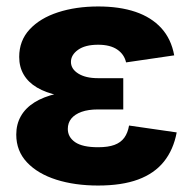

<svg xmlns="http://www.w3.org/2000/svg" viewBox="-20 -570 602 600"><path d="M286.6 9.8Q213.9 9.8 156 -8.5Q98.1 -26.9 64.5 -62.5Q30.8 -98.1 30.8 -149.4Q30.8 -181.6 45.2 -207Q59.6 -232.4 87.6 -250Q115.7 -267.6 156.7 -277.1Q197.8 -286.6 251 -286.6H365.2V-228H286.1Q255.9 -228 234.9 -220.5Q213.9 -212.9 202.9 -199.5Q191.9 -186 191.9 -167Q191.9 -141.6 214.8 -125.7Q237.8 -109.9 286.6 -109.9Q317.9 -109.9 337.6 -117.2Q357.4 -124.5 368.4 -139.6Q379.4 -154.8 383.3 -177.7L532.2 -156.2Q522 -102.1 492.2 -64.9Q462.4 -27.8 411.6 -9Q360.8 9.8 286.6 9.8ZM251.5 -263.7Q201.7 -263.7 162.4 -272Q123 -280.3 95.7 -296.4Q68.4 -312.5 54.2 -336.7Q40 -360.8 40 -392.1Q40 -442.9 72.5 -478Q105 -513.2 161.1 -531.5Q217.3 -549.8 287.1 -549.8Q353.5 -549.8 403.3 -533Q453.1 -516.1 484.1 -482.2Q515.1 -448.2 524.4 -397L374 -375Q368.2 -400.4 346.2 -415.3Q324.2 -430.2 286.6 -430.2Q246.1 -430.2 223.9 -414.3Q201.7 -398.4 201.7 -376.5Q201.7 -354.5 224.6 -340.1Q247.6 -325.7 286.1 -325.7H365.2V-263.7Z"/></svg>

Font: Inter 16pt ExtraBold
Style: Regular
Weight: 800
Version: Version 4.001;git-66647c0bb